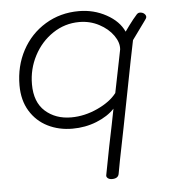

<svg xmlns="http://www.w3.org/2000/svg" viewBox="-53 -560 748 845"><g transform="rotate(-5 321.0 -137.5)"><path d="M620 -461Q620 -455 611 -444Q582 -405 553 -364Q539 -298 506 -127L478 16L462 96Q449 159 439 215Q436 237 408 237Q396 237 389 231Q382 225 384 217Q410 79 427 0L441 -71Q411 -39 361 -19Q311 1 254 1Q194 1 145 -23.5Q96 -48 67 -95.5Q38 -143 38 -209Q38 -294 75 -363Q112 -432 178 -472Q244 -512 326 -512Q392 -512 447.5 -481.5Q503 -451 524 -404L542 -429Q566 -461 573 -468Q580 -477 584 -479.5Q588 -482 593 -482Q605 -482 612.5 -475.5Q620 -469 620 -461ZM324 -464Q260 -464 207 -428.5Q154 -393 123.5 -334.5Q93 -276 93 -209Q93 -130 138.5 -89.5Q184 -49 253 -49Q312 -49 369.5 -75.5Q427 -102 455 -139Q457 -150 483 -278L493 -328Q496 -358 473.5 -390Q451 -422 411 -443Q371 -464 324 -464Z"/></g></svg>

Font: Mali Light
Style: Italic
Weight: 300
Italic angle: -10°
Version: Version 1.000; ttfautohint (v1.6)